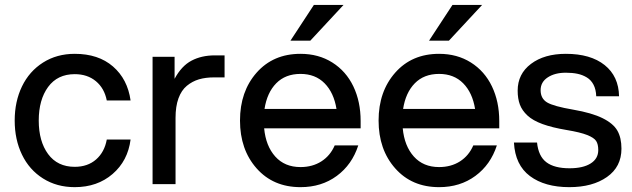

<svg xmlns="http://www.w3.org/2000/svg" viewBox="-20 -752 2581 784"><path d="M285.2 12.2Q211.9 12.2 155.8 -23.2Q99.6 -58.6 69.8 -120.4Q40 -182.1 40 -259.8Q40 -337.4 69.8 -399.2Q99.6 -460.9 155.8 -496.6Q211.9 -532.2 285.2 -532.2Q381.8 -532.2 441.4 -480.5Q501 -428.7 513.2 -341.8H416Q406.2 -391.6 371.6 -420.4Q336.9 -449.2 285.2 -449.2Q214.8 -449.2 176.5 -397Q138.2 -344.7 138.2 -259.8Q138.2 -174.8 176.5 -122.8Q214.8 -70.8 285.2 -70.8Q337.9 -70.8 372.3 -100.8Q406.7 -130.9 416 -182.1H513.2Q502 -95.2 439.7 -41.5Q377.4 12.2 285.2 12.2Z M603 0V-520H692.9V-430.2Q721.2 -482.9 762.2 -504.4Q803.2 -525.9 856.9 -525.9H897V-436H854Q819.3 -436 792.2 -428Q765.1 -419.9 742.9 -401.6Q720.7 -383.3 708.7 -350.3Q696.8 -317.4 696.8 -271V0Z M1207 12.2Q1095.7 12.2 1027.8 -64.5Q960 -141.1 960 -259.8Q960 -378.4 1027.8 -455.3Q1095.7 -532.2 1207 -532.2Q1280.8 -532.2 1336.9 -496.8Q1393.1 -461.4 1422.9 -399.2Q1452.6 -336.9 1452.6 -257.8V-228H1058.6Q1065.4 -155.8 1104 -112.8Q1142.6 -69.8 1207 -69.8Q1255.9 -69.8 1292.2 -93Q1328.6 -116.2 1346.7 -158.2H1442.9Q1417.5 -79.6 1355.2 -33.7Q1293 12.2 1207 12.2ZM1060.1 -307.1H1354Q1343.3 -373.5 1305.4 -411.9Q1267.6 -450.2 1207 -450.2Q1145.5 -450.2 1107.9 -411.9Q1070.3 -373.5 1060.1 -307.1ZM1166 -585.9 1261.7 -731.9H1382.8L1247.1 -585.9Z M1772.9 12.2Q1661.6 12.2 1593.8 -64.5Q1525.9 -141.1 1525.9 -259.8Q1525.9 -378.4 1593.8 -455.3Q1661.6 -532.2 1772.9 -532.2Q1846.7 -532.2 1902.8 -496.8Q1959 -461.4 1988.8 -399.2Q2018.6 -336.9 2018.6 -257.8V-228H1624.5Q1631.3 -155.8 1669.9 -112.8Q1708.5 -69.8 1772.9 -69.8Q1821.8 -69.8 1858.2 -93Q1894.5 -116.2 1912.6 -158.2H2008.8Q1983.4 -79.6 1921.1 -33.7Q1858.9 12.2 1772.9 12.2ZM1626 -307.1H1919.9Q1909.2 -373.5 1871.3 -411.9Q1833.5 -450.2 1772.9 -450.2Q1711.4 -450.2 1673.8 -411.9Q1636.2 -373.5 1626 -307.1ZM1731.9 -585.9 1827.6 -731.9H1948.7L1813 -585.9Z M2304.7 12.2Q2204.6 12.2 2144 -33Q2083.5 -78.1 2078.6 -169.9H2172.9Q2178.7 -113.8 2211.2 -89.4Q2243.7 -64.9 2305.7 -64.9Q2360.8 -64.9 2391.8 -84.5Q2422.9 -104 2422.9 -139.2Q2422.9 -163.1 2414.3 -176.3Q2405.8 -189.5 2377.7 -200.7Q2349.6 -211.9 2293.5 -221.2Q2234.9 -231 2195.3 -245.4Q2155.8 -259.8 2133.8 -280.3Q2111.8 -300.8 2102.8 -325Q2093.8 -349.1 2093.8 -381.8Q2093.8 -450.2 2148.2 -491.2Q2202.6 -532.2 2290.5 -532.2Q2391.6 -532.2 2449 -486.3Q2506.3 -440.4 2507.8 -358.9H2414.6Q2413.6 -386.7 2403.6 -406Q2393.6 -425.3 2376.2 -435.8Q2358.9 -446.3 2338.1 -450.7Q2317.4 -455.1 2290.5 -455.1Q2245.6 -455.1 2216.6 -436Q2187.5 -417 2187.5 -383.8Q2187.5 -349.6 2214.1 -333.7Q2240.7 -317.9 2320.8 -304.2Q2397 -291 2440.4 -269.5Q2483.9 -248 2500.7 -219Q2517.6 -189.9 2517.6 -145Q2517.6 -70.8 2458.5 -29.3Q2399.4 12.2 2304.7 12.2Z"/></svg>

Font: Aspekta 450
Style: Regular
Weight: 450
Designer: Ivo Dolenc
Version: Version 2.000